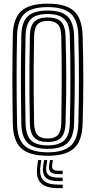

<svg xmlns="http://www.w3.org/2000/svg" viewBox="-20 -828 514 1031"><path d="M236.5 8.4Q137.7 8.4 94.1 -31.5Q50.5 -71.5 48.7 -163.3Q47.7 -229.2 47.1 -287.5Q46.5 -345.8 46.5 -401.4Q46.5 -457 47.1 -514.6Q47.7 -572.3 48.7 -637.1Q50.5 -728.8 94.2 -768.6Q137.8 -808.4 236.5 -808.4Q333.8 -808.4 377.3 -768.7Q420.8 -728.9 423.6 -637.4Q425.5 -572.6 426.5 -515Q427.5 -457.5 427.4 -402Q427.3 -346.5 426.4 -288Q425.5 -229.5 423.6 -162.7Q420.8 -69.7 376.5 -30.7Q332.1 8.4 236.5 8.4ZM236.5 -10.1Q321 -10.1 359.8 -45.4Q398.5 -80.6 400.7 -163.9Q402.4 -226.1 403.1 -282.8Q403.9 -339.5 403.9 -395.3Q404 -451.1 403.2 -510.2Q402.5 -569.4 400.7 -636.4Q398.5 -719.1 360.1 -754.5Q321.6 -789.9 236.5 -789.9Q148.6 -789.9 111.1 -753.7Q73.6 -717.4 71.6 -636.4Q70.3 -578.5 69.7 -524Q69.1 -469.4 69.1 -413.6Q69.1 -357.7 69.7 -296.4Q70.2 -235.1 71.6 -163.9Q73.2 -78.7 113.3 -44.4Q153.5 -10.1 236.5 -10.1ZM236.5 -28.6Q161.8 -28.6 128.9 -60Q95.9 -91.4 94.5 -163.9Q93.5 -229.3 92.9 -287.4Q92.3 -345.5 92.3 -401.1Q92.3 -456.8 92.9 -514.4Q93.5 -572.1 94.5 -636.4Q95.9 -708.7 128.8 -740Q161.6 -771.4 236.5 -771.4Q309.2 -771.4 342.3 -740.2Q375.4 -709.1 377.8 -635.7Q379.6 -576.9 380.6 -520Q381.5 -463 381.5 -405.8Q381.5 -348.6 380.6 -288.9Q379.7 -229.2 377.8 -164.6Q375.5 -91.1 342.2 -59.9Q308.9 -28.6 236.5 -28.6ZM236.5 -47.2Q294.9 -47.2 324 -73.2Q353 -99.3 354.9 -165.3Q356.5 -226.7 357.3 -284.2Q358.1 -341.7 358.1 -398.3Q358.2 -454.9 357.4 -513.3Q356.7 -571.8 354.9 -635.1Q353 -700.5 324.3 -726.6Q295.5 -752.8 236.5 -752.8Q173.7 -752.8 146.3 -725.5Q118.8 -698.2 117.4 -635.7Q116 -571.6 115.3 -514.3Q114.6 -457 114.6 -401.7Q114.6 -346.3 115.3 -288.2Q116 -230.2 117.4 -164.6Q118.8 -102.4 146.1 -74.8Q173.4 -47.2 236.5 -47.2ZM236.5 -65.7Q186.2 -65.7 163.9 -88.9Q141.5 -112.2 140.5 -165.2Q138.8 -243.1 138.2 -320.3Q137.7 -397.4 138.2 -475.8Q138.8 -554.2 140.5 -635.5Q141.5 -689.5 164.7 -711.9Q187.9 -734.3 236.5 -734.3Q285.8 -734.3 308.1 -711.3Q330.4 -688.3 332 -634.7Q333.8 -574.8 334.8 -518.9Q335.7 -462.9 335.7 -407.1Q335.7 -351.3 334.9 -292.3Q334 -233.2 332.1 -167.1Q330.5 -113.6 308.7 -89.7Q286.9 -65.7 236.5 -65.7ZM236.5 -84.2Q273.1 -84.2 290.6 -102.9Q308.2 -121.6 309.1 -167.7Q309.9 -222.1 310.5 -276Q311.2 -329.9 311.3 -386Q311.5 -442.2 311 -503.2Q310.5 -564.2 309.1 -632.7Q308.2 -679.9 290 -697.9Q271.8 -715.8 236.5 -715.8Q198.9 -715.8 181.6 -697.4Q164.3 -678.9 163.2 -634.7Q161.5 -556.4 160.9 -481.8Q160.3 -407.1 160.8 -329.7Q161.3 -252.3 163.2 -165.6Q164.3 -122 181.3 -103.1Q198.3 -84.2 236.5 -84.2ZM201.5 31.6 196.9 65.5Q190.2 116.8 213 140.2Q235.8 163.5 293.9 163.5H316.7V182.4H293.9Q226 182.4 199 154.5Q172.1 126.7 180.1 65.5L184.7 31.6ZM264.1 31.6 260.1 58.7Q257.8 74.2 265.7 81.5Q273.5 88.9 293.9 88.9H316.7V107H293.9Q263.6 107 251.6 95.3Q239.7 83.6 244 58.7L248.6 31.6ZM233.5 31.6 228.8 62.1Q223.8 95.6 239.1 110.7Q254.5 125.9 293.9 125.9H316.7V144.7H293.9Q244.4 144.7 225 124.9Q205.6 105.1 212 62.1L216.7 31.6Z"/></svg>

Font: Big Shoulders Inline Text Thin
Style: Regular
Weight: 100
Designer: Patric King
Foundry: XO Type Co
Version: Version 2.002